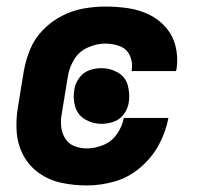

<svg xmlns="http://www.w3.org/2000/svg" viewBox="-20 -558 616 586"><path d="M245 8Q287 8 329.5 -4Q372 -16 407.5 -46Q443 -76 464.5 -115.5Q486 -155 494 -198H358Q353 -172 337 -149Q321 -126 295.5 -115.5Q270 -105 245 -105Q224 -105 206 -112.5Q188 -120 178 -137Q168 -154 166.5 -174Q165 -194 169 -214L187 -324Q191 -351 206 -376Q221 -401 248 -413Q275 -425 302 -425Q325 -425 346 -417Q367 -409 376.5 -388Q386 -367 382 -344V-341H517L519 -348Q524 -383 516 -416Q508 -449 486.5 -474Q465 -499 435 -513.5Q405 -528 371 -533Q337 -538 302 -538Q269 -538 235 -532Q201 -526 169 -509.5Q137 -493 111.5 -467Q86 -441 72.5 -408.5Q59 -376 53 -343L35 -233Q28 -193 31 -154.5Q34 -116 51.5 -83.5Q69 -51 99.5 -29.5Q130 -8 167.5 0Q205 8 245 8ZM290 -180Q308 -180 327 -186.5Q346 -193 358 -209.5Q370 -226 373 -245Q377 -272 370 -297.5Q363 -323 340 -336.5Q317 -350 290 -350Q271 -350 252.5 -343.5Q234 -337 222 -320.5Q210 -304 207 -286Q202 -258 209.5 -232.5Q217 -207 240 -193.5Q263 -180 290 -180Z"/></svg>

Font: Iosevka Sparkle XBdObl
Style: Regular
Weight: 800
Italic angle: -9°
Designer: Belleve Invis
Foundry: Belleve Invis
Version: Version 4.5.0; ttfautohint (v1.8.3)